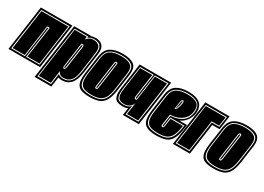

<svg xmlns="http://www.w3.org/2000/svg" viewBox="-40 -1112 2510 1825"><g transform="rotate(30 1215.0 -199.5)"><path d="M-26 0 44 -495H390L321 0ZM-7 -18H144L192 -360H204L156 -18H306L371 -477H59ZM4 -27 66 -468H361L299 -27H166L214 -369H185L137 -27Z M322 106 407 -499H590V-495Q603 -501 616.5 -503Q630 -505 643 -505Q672 -505 695.5 -493.5Q719 -482 731 -454.5Q743 -427 736 -377L707 -168Q694 -74 657 -34.5Q620 5 562 5Q536 5 521 -2L506 106ZM342 88H492L509 -34Q517 -25 531 -19Q545 -13 565 -13Q615 -13 646.5 -48Q678 -83 690 -168L719 -377Q725 -421 715 -445Q705 -469 684.5 -478.5Q664 -488 637 -488Q614 -488 597 -481.5Q580 -475 569 -466L572 -481H422ZM351 78 428 -472H561L557 -440Q568 -453 584.5 -466Q601 -479 635 -479Q672 -479 695 -457.5Q718 -436 710 -377L681 -168Q670 -88 641.5 -55Q613 -22 566 -22Q537 -22 523.5 -33.5Q510 -45 503 -60L484 78ZM524 -100Q538 -100 543 -128L577 -368Q580 -392 562 -392Q554 -392 550 -390L513 -128Q509 -100 524 -100ZM525 -109Q519 -109 521 -124L558 -383H562Q569 -383 568 -370L533 -124Q531 -109 525 -109Z M869 11Q809 11 772.5 -3.5Q736 -18 723.5 -58Q711 -98 722 -176L748 -361Q759 -442 808.5 -473Q858 -504 941 -504Q1024 -504 1064.5 -473Q1105 -442 1094 -361L1068 -176Q1057 -98 1032.5 -58Q1008 -18 968 -3.5Q928 11 869 11ZM871 -7Q925 -7 961.5 -20Q998 -33 1019.5 -69.5Q1041 -106 1051 -176L1077 -361Q1088 -433 1051 -459.5Q1014 -486 939 -486Q864 -486 820 -459.5Q776 -433 765 -361L739 -176Q729 -106 740.5 -69.5Q752 -33 785 -20Q818 -7 871 -7ZM873 -16Q822 -16 791 -28.5Q760 -41 749 -75.5Q738 -110 747 -176L773 -361Q783 -428 824 -452.5Q865 -477 937 -477Q1008 -477 1043 -452.5Q1078 -428 1068 -361L1042 -176Q1033 -110 1012.5 -75.5Q992 -41 958 -28.5Q924 -16 873 -16ZM883 -88Q894 -88 897 -96.5Q900 -105 901 -112L939 -382Q941 -396 938 -401Q935 -406 927 -406Q920 -406 915.5 -401.5Q911 -397 909 -382L871 -112Q870 -102 871.5 -95Q873 -88 883 -88ZM884 -97Q879 -97 880 -112L918 -382Q921 -397 926 -397Q933 -397 930 -382L892 -112Q890 -97 884 -97Z M1230 0 1241 -81Q1217 -69 1187 -69Q1116 -69 1097 -105Q1078 -141 1088 -212L1128 -495H1474L1405 0ZM1249 -18H1390L1455 -477H1305L1265 -198L1262 -197H1259Q1254 -197 1255 -213L1293 -477H1143L1105 -212Q1097 -150 1112.5 -118.5Q1128 -87 1190 -87Q1210 -87 1229.5 -94Q1249 -101 1263 -118ZM1259 -27 1278 -160Q1269 -128 1244 -111.5Q1219 -95 1191 -95Q1135 -95 1120 -125Q1105 -155 1113 -212L1149 -468H1282L1246 -213Q1243 -188 1258 -188Q1261 -188 1265.5 -188.5Q1270 -189 1272 -191L1311 -468H1444L1382 -27Z M1602 11Q1534 11 1496.5 -7Q1459 -25 1448 -67Q1437 -109 1447 -179L1473 -365Q1484 -442 1533 -473Q1582 -504 1664 -504Q1748 -504 1790 -469Q1832 -434 1824 -357Q1816 -315 1794.5 -284Q1773 -253 1747 -236Q1741 -232 1735 -229Q1729 -226 1720 -222H1806L1799 -173Q1788 -97 1764 -57Q1740 -17 1700.5 -3Q1661 11 1602 11ZM1602 -7Q1657 -7 1693 -20Q1729 -33 1750.5 -69.5Q1772 -106 1782 -176L1786 -204H1633L1620 -111Q1619 -97 1613 -97Q1608 -97 1609 -111L1624 -219Q1698 -221 1747.5 -255.5Q1797 -290 1807 -360Q1814 -429 1777 -457.5Q1740 -486 1664 -486Q1589 -486 1544.5 -458.5Q1500 -431 1490 -362L1464 -176Q1455 -112 1465 -75Q1475 -38 1508.5 -22.5Q1542 -7 1602 -7ZM1602 -16Q1551 -16 1519 -28.5Q1487 -41 1475.5 -75Q1464 -109 1473 -176L1499 -361Q1508 -428 1550 -452.5Q1592 -477 1664 -477Q1736 -477 1771.5 -452.5Q1807 -428 1798 -361Q1792 -316 1765 -286.5Q1738 -257 1699 -242Q1660 -227 1616 -227L1599 -111Q1596 -88 1611 -88Q1626 -88 1629 -111L1641 -195H1776L1773 -176Q1763 -109 1742.5 -75Q1722 -41 1688 -28.5Q1654 -16 1602 -16ZM1625 -296Q1640 -300 1648.5 -316Q1657 -332 1661 -351Q1669 -383 1667 -394.5Q1665 -406 1655 -406Q1641 -406 1637 -379ZM1633 -308 1645 -378Q1647 -390 1649 -393.5Q1651 -397 1654 -397Q1662 -397 1653 -354Q1649 -338 1643.5 -324Q1638 -310 1633 -308Z M1779 0 1849 -495H2115L2094 -342H2013L1965 0ZM1798 -18H1950L1998 -360H2080L2097 -477H1864ZM1808 -27 1870 -468H2087L2073 -369H1991L1943 -27Z M2229 11Q2169 11 2132.5 -3.5Q2096 -18 2083.5 -58Q2071 -98 2082 -176L2108 -361Q2119 -442 2168.5 -473Q2218 -504 2301 -504Q2384 -504 2424.5 -473Q2465 -442 2454 -361L2428 -176Q2417 -98 2392.5 -58Q2368 -18 2328 -3.5Q2288 11 2229 11ZM2231 -7Q2285 -7 2321.5 -20Q2358 -33 2379.5 -69.5Q2401 -106 2411 -176L2437 -361Q2448 -433 2411 -459.5Q2374 -486 2299 -486Q2224 -486 2180 -459.5Q2136 -433 2125 -361L2099 -176Q2089 -106 2100.5 -69.5Q2112 -33 2145 -20Q2178 -7 2231 -7ZM2233 -16Q2182 -16 2151 -28.5Q2120 -41 2109 -75.5Q2098 -110 2107 -176L2133 -361Q2143 -428 2184 -452.5Q2225 -477 2297 -477Q2368 -477 2403 -452.5Q2438 -428 2428 -361L2402 -176Q2393 -110 2372.5 -75.5Q2352 -41 2318 -28.5Q2284 -16 2233 -16ZM2243 -88Q2254 -88 2257 -96.5Q2260 -105 2261 -112L2299 -382Q2301 -396 2298 -401Q2295 -406 2287 -406Q2280 -406 2275.5 -401.5Q2271 -397 2269 -382L2231 -112Q2230 -102 2231.5 -95Q2233 -88 2243 -88ZM2244 -97Q2239 -97 2240 -112L2278 -382Q2281 -397 2286 -397Q2293 -397 2290 -382L2252 -112Q2250 -97 2244 -97Z"/></g></svg>

Font: Alumni Sans Collegiate One
Style: Italic
Weight: 400
Italic angle: -8°
Designer: Robert E. Leuschke
Foundry: Robert E. Leuschke
Version: Version 1.100